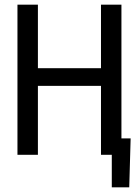

<svg xmlns="http://www.w3.org/2000/svg" viewBox="-20 -658 590 816"><path d="M455.1 0V138.2H529.3L535.2 -69.8H496.1V-638.2H409.2V-368.2H141.1V-638.2H54.2V0H141.1V-293H409.2V0Z"/></svg>

Font: CodeNewRoman Nerd Font Mono
Style: Regular
Weight: 400
Monospace: yes
Designer: Sam Radian
Foundry: Code New Roman
Version: Version 2.00 November 29, 2014;Nerd Fonts 3.2.1